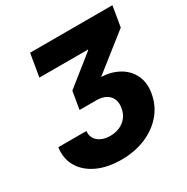

<svg xmlns="http://www.w3.org/2000/svg" viewBox="-167 -871 995 1023"><g transform="rotate(-30 330.0 -359.5)"><path d="M291.5 9.8Q206.5 9.8 144.8 -19Q83 -47.9 53 -98.9Q22.9 -149.9 32.2 -216.3H205.1Q202.1 -190.4 213.9 -170.9Q225.6 -151.4 248.8 -140.6Q272 -129.9 302.7 -129.9Q335.4 -129.9 361.8 -141.6Q388.2 -153.3 405.8 -175.8Q423.3 -198.2 428.2 -230Q433.1 -257.8 424.3 -281Q415.5 -304.2 392.1 -317.9Q368.7 -331.5 329.6 -331.5H229.5L247.6 -439.9L428.2 -584L428.7 -587.9H130.4L153.8 -727.5H660.2L639.2 -602.1L364.3 -384.8L356.4 -422.9Q440.4 -434.1 500.5 -409.4Q560.5 -384.8 588.9 -334.5Q617.2 -284.2 606 -218.3Q594.7 -148.4 551.3 -97.4Q507.8 -46.4 441.2 -18.3Q374.5 9.8 291.5 9.8Z"/></g></svg>

Font: Inter 16pt ExtraBold
Style: Italic
Weight: 800
Italic angle: -9.3988°
Version: Version 4.001;git-66647c0bb